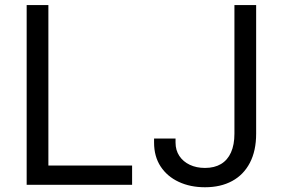

<svg xmlns="http://www.w3.org/2000/svg" viewBox="-20 -748 1144 777"><path d="M87.9 0V-727.5H175.8V-78.1H514.6V0ZM809.6 9.8Q750 9.8 703.4 -12Q656.7 -33.7 630.1 -74.2Q603.5 -114.7 603.5 -170.9V-187.5H690.4V-170.9Q690.4 -140.1 705.8 -116.9Q721.2 -93.8 748 -81.1Q774.9 -68.4 809.6 -68.4Q847.7 -68.4 874.3 -84.2Q900.9 -100.1 914.8 -131.1Q928.7 -162.1 928.7 -207V-727.5H1016.6V-207Q1016.6 -137.7 991.2 -89.1Q965.8 -40.5 919.4 -15.4Q873 9.8 809.6 9.8Z"/></svg>

Font: Inter V
Style: 
Weight: 400
Designer: Rasmus Andersson
Foundry: rsms
Version: Version 4.000;git-a3f224843